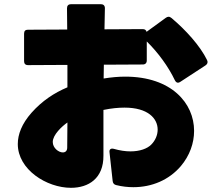

<svg xmlns="http://www.w3.org/2000/svg" viewBox="-20 -840 1040 917"><path d="M535 44C563 51 590 54 617 54C705 54 787 20 844 -47C886 -97 907 -156 907 -215C907 -347 799 -474 578 -474C546 -474 512 -471 475 -465L476 -531L662 -532C674 -532 681 -539 681 -551V-642C735 -589 784 -522 815 -457C819 -449 824 -445 830 -445C833 -445 837 -446 841 -449L962 -528C971 -534 974 -543 969 -553C936 -621 867 -697 799 -754C794 -758 790 -760 785 -760C781 -760 776 -758 772 -755L680 -688C678 -696 672 -701 662 -701L479 -700C480 -735 480 -769 481 -801C481 -813 474 -820 462 -820H319C307 -820 300 -813 300 -801C300 -769 301 -734 301 -699L113 -698C101 -698 95 -692 95 -679V-548C95 -536 101 -529 114 -529L302 -530C302 -494 302 -458 302 -423C238 -396 181 -358 131 -302C84 -249 65 -198 65 -152C65 -30 203 57 319 57C403 57 475 12 474 -97C474 -167 474 -241 474 -315C513 -323 546 -326 575 -326C687 -326 733 -274 733 -221C733 -195 722 -169 702 -149C683 -130 648 -117 603 -117C579 -117 552 -121 524 -129C510 -133 501 -127 503 -113L518 24C519 35 525 42 535 44ZM302 -255C302 -210 301 -170 301 -135C301 -119 292 -112 280 -112C260 -112 232 -133 232 -162C232 -196 276 -237 302 -255Z"/></svg>

Font: LINE Seed JP App_OTF ExtraBold
Style: Regular
Weight: 800
Designer: LINE & Fontrix & Fontworks
Version: Version 1.013